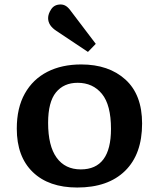

<svg xmlns="http://www.w3.org/2000/svg" viewBox="-20 -824 708 858"><path d="M325 14Q198 14 126.5 -55Q55 -124 55 -249Q55 -342 91 -406Q127 -470 191.5 -503Q256 -536 343 -536Q466 -536 540.5 -468.5Q615 -401 615 -272Q615 -135 539 -60.5Q463 14 325 14ZM341 -67Q476 -67 476 -248Q476 -355 435.5 -404.5Q395 -454 327 -454Q265 -454 230 -411Q195 -368 195 -275Q195 -172 233 -119.5Q271 -67 341 -67ZM373 -592 232 -686Q195 -710 195 -743Q195 -762 209 -783Q223 -804 251 -804Q264 -804 275 -797Q286 -790 298 -773L408 -628Z"/></svg>

Font: Literata 7pt SemiBold
Style: Regular
Weight: 600
Designer: Latin by Veronika Burian and Jose Scaglione. Greek by Irene Vlachou. Cyrillic by Vera Evstafieva.
Foundry: TypeTogether
Version: Version 3.002